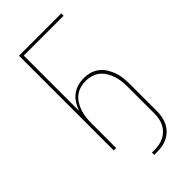

<svg xmlns="http://www.w3.org/2000/svg" viewBox="-276 -807 1053 1053"><g transform="rotate(-45 250.0 -280.5)"><path d="M248 174V156H268Q287 156 306 152.5Q325 149 341.5 140.5Q358 132 371.5 118.5Q385 105 393.5 88Q402 71 405.5 52.5Q409 34 409 15V-194Q409 -216 406.5 -237.5Q404 -259 397 -280Q390 -301 378.5 -320Q367 -339 350 -352.5Q333 -366 311.5 -372.5Q290 -379 268 -379Q246 -379 224.5 -372.5Q203 -366 186 -352.5Q169 -339 157.5 -320Q146 -301 139 -280Q132 -259 129.5 -237.5Q127 -216 127 -194V0H108V-735H436V-717H127V-288Q135 -311 148 -332Q161 -353 180 -368Q199 -383 223 -390Q247 -397 271 -397Q296 -397 319.5 -390.5Q343 -384 362 -369Q381 -354 394 -333Q407 -312 415 -289Q423 -266 425.5 -242Q428 -218 428 -194V15Q428 36 424 57.5Q420 79 410.5 98Q401 117 386 132Q371 147 351.5 157Q332 167 311 170.5Q290 174 268 174Z"/></g></svg>

Font: Iosevka SS04 Thin
Style: Regular
Weight: 100
Monospace: yes
Designer: Belleve Invis
Foundry: Belleve Invis
Version: Version 19.0.0; ttfautohint (v1.8.4)